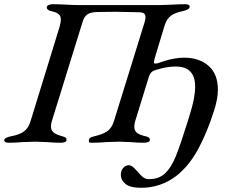

<svg xmlns="http://www.w3.org/2000/svg" viewBox="-48 -674 1067 912"><path d="M526 156Q526 136 537.5 123.5Q549 111 563 111Q574 111 583 118.5Q592 126 606 142Q620 159 632 168Q644 177 660 177Q707 177 736 149.5Q765 122 786 71Q807 20 843 -95Q846 -107 854 -131Q879 -210 879 -262Q879 -358 787 -358Q756 -358 722.5 -350Q689 -342 678 -336Q666 -329 659 -309L594 -98Q590 -85 590 -72Q590 -53 602.5 -43Q615 -33 643 -27Q655 -24 659.5 -20.5Q664 -17 664 -10Q664 -3 656 0.5Q648 4 636 4Q602 4 573 1Q537 -1 518 -1Q497 -1 455 1Q424 4 388 4Q379 4 376.5 2.5Q374 1 374 -4Q374 -14 379 -18.5Q384 -23 401 -27Q441 -36 462 -51Q483 -66 493 -98L639 -569Q643 -582 643 -593Q643 -606 635 -611Q627 -616 607 -616L556 -617Q540 -618 504 -618Q451 -618 413 -617Q383 -616 367.5 -606Q352 -596 344 -569L198 -98Q194 -85 194 -73Q194 -55 207 -44.5Q220 -34 247 -27Q259 -24 263.5 -20.5Q268 -17 268 -10Q268 4 241 4Q206 4 176 1Q140 -1 121 -1Q100 -1 58 1Q28 4 -7 4Q-28 4 -28 -8Q-27 -15 -18.5 -19.5Q-10 -24 6 -27Q44 -34 65.5 -49.5Q87 -65 97 -98L236 -550Q241 -570 241 -581Q241 -598 230.5 -607Q220 -616 195 -621Q174 -626 174 -639Q174 -646 182.5 -650Q191 -654 202 -654Q228 -654 266 -652Q300 -650 320 -650H514H717Q735 -650 769 -652Q807 -654 832 -654Q853 -654 853 -642Q853 -635 844 -629.5Q835 -624 819 -621Q781 -613 762 -598Q743 -583 733 -550L691 -411Q683 -385 683 -379Q683 -372 690 -372Q696 -372 699 -373Q706 -375 729.5 -383Q753 -391 778 -395.5Q803 -400 826 -400Q899 -400 943 -361Q987 -322 987 -248Q987 -205 969 -149Q935 -42 892 36.5Q849 115 789 162Q715 218 622 218Q571 218 548.5 200Q526 182 526 156Z"/></svg>

Font: EB Garamond Medium
Style: Italic
Weight: 500
Italic angle: -17.2°
Designer: Georg Duffner and Octavio Pardo
Foundry: Georg Duffner
Version: Version 1.000